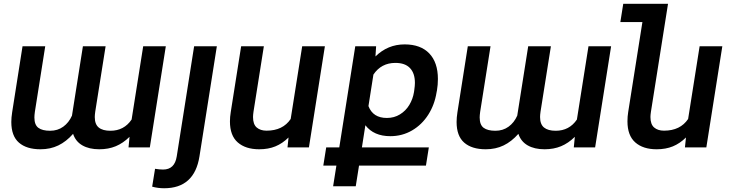

<svg xmlns="http://www.w3.org/2000/svg" viewBox="-20 -770 3827 1003"><path d="M667.5 -145.5 728 -528.3H846.2L762.7 0H651.4L656.7 -55.2Q623 -22 584.7 -6.1Q546.4 9.8 498.5 9.8Q445.8 9.8 410.4 -10.5Q375 -30.8 361.8 -70.8Q326.2 -30.3 284.7 -10.3Q243.2 9.8 191.4 9.8Q118.7 9.8 78.9 -24.9Q39.1 -59.6 39.1 -132.8Q39.1 -155.8 43.5 -183.6L97.7 -528.3H216.3L162.1 -185.5Q159.7 -167.5 159.7 -156.2Q159.7 -117.7 180.4 -102.3Q201.2 -86.9 241.7 -86.9Q281.2 -86.9 310.5 -108.2Q339.8 -129.4 356 -166L413.1 -528.3H531.7L477.5 -186.5Q475.1 -169.4 475.1 -158.7Q475.1 -120.6 495.8 -103.8Q516.6 -86.9 556.6 -86.9Q627.9 -86.9 667.5 -145.5Z M994.1 -528.3H1112.8L1022 46.9Q995.6 213.4 837.4 213.4Q805.2 213.4 774.9 205.1L790 111.8Q813.5 115.7 832 115.7Q892.6 115.7 903.3 46.9Z M1481.9 0 1487.3 -51.8Q1455.6 -20.5 1418.7 -5.4Q1381.8 9.8 1334 9.8Q1263.2 9.8 1222.2 -25.9Q1181.2 -61.5 1181.2 -135.7Q1181.2 -158.7 1185.5 -185.1L1239.7 -528.3H1358.4L1304.2 -186Q1301.8 -168.9 1301.8 -158.7Q1301.8 -120.6 1321 -104Q1340.3 -87.4 1372.6 -87.4Q1457.5 -87.4 1498.5 -148.4L1558.6 -528.3H1677.2L1593.8 0Z M2267.6 -357.4Q2267.6 -327.6 2262.7 -297.9L2260.7 -288.1Q2250.5 -223.1 2217.3 -170.9Q2184.1 -118.7 2132.6 -88.6Q2081.1 -58.6 2019 -58.6Q1932.6 -58.6 1888.7 -115.7L1870.6 0H2220.2L2205.1 95.2H1855.5L1838.4 203.1H1720.2L1737.3 95.2H1668.9L1684.1 0H1752.4L1835.9 -528.3H1944.8L1941.4 -475.1Q2005.4 -538.1 2093.8 -538.1Q2177.2 -538.1 2222.4 -491Q2267.6 -443.8 2267.6 -357.4ZM2147.5 -336.9Q2147.5 -387.2 2121.8 -414.3Q2096.2 -441.4 2045.4 -441.4Q1971.7 -441.4 1930.7 -380.4L1904.8 -215.8Q1928.2 -153.8 2001 -153.8Q2039.1 -153.8 2069.3 -172.4Q2099.6 -190.9 2118.2 -221.7Q2136.7 -252.4 2142.6 -288.6L2144 -298.3Q2147.5 -322.3 2147.5 -336.9Z M2993.7 -145.5 3054.2 -528.3H3172.4L3088.9 0H2977.5L2982.9 -55.2Q2949.2 -22 2910.9 -6.1Q2872.6 9.8 2824.7 9.8Q2772 9.8 2736.6 -10.5Q2701.2 -30.8 2688 -70.8Q2652.3 -30.3 2610.8 -10.3Q2569.3 9.8 2517.6 9.8Q2444.8 9.8 2405 -24.9Q2365.2 -59.6 2365.2 -132.8Q2365.2 -155.8 2369.6 -183.6L2423.8 -528.3H2542.5L2488.3 -185.5Q2485.8 -167.5 2485.8 -156.2Q2485.8 -117.7 2506.6 -102.3Q2527.3 -86.9 2567.9 -86.9Q2607.4 -86.9 2636.7 -108.2Q2666 -129.4 2682.1 -166L2739.3 -528.3H2857.9L2803.7 -186.5Q2801.3 -169.4 2801.3 -158.7Q2801.3 -120.6 2822 -103.8Q2842.8 -86.9 2882.8 -86.9Q2954.1 -86.9 2993.7 -145.5Z M3753.4 -528.3 3669.9 0H3558.1L3563.5 -51.8Q3531.7 -20.5 3494.9 -5.4Q3458 9.8 3410.2 9.8Q3339.4 9.8 3298.6 -26.1Q3257.8 -62 3257.8 -136.2Q3257.8 -161.6 3261.7 -185.1L3335.9 -654.8H3220.7L3235.8 -750H3469.7L3380.4 -186Q3377.9 -168.9 3377.9 -158.7Q3377.9 -120.6 3397.2 -104Q3416.5 -87.4 3448.7 -87.4Q3533.7 -87.4 3574.7 -148.4L3634.8 -528.3Z"/></svg>

Font: Mardoto Medium
Style: Italic
Weight: 500
Italic angle: -12°
Designer: Christian Robertson, Vahan Hovhannisyan
Foundry: Google
Version: Version 1.000